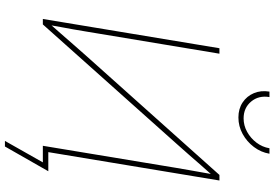

<svg xmlns="http://www.w3.org/2000/svg" viewBox="-190 -784 1130 791"><g transform="rotate(90 375.5 -389.0)"><path d="M603.5 0H581.1L672.4 -551.3Q676.8 -576.7 681.2 -602.1Q685.5 -627.4 690.2 -652.8Q694.8 -678.2 699.2 -703.6H707.5Q684.6 -678.2 662.4 -652.8Q640.1 -627.4 618.2 -602.1Q596.2 -576.7 573.2 -551.3L81.1 0H58.6L179.2 -727.5H201.7L109.9 -175.3Q106 -149.9 101.3 -124.5Q96.7 -99.1 92 -74Q87.4 -48.8 83 -23.4H74.2Q96.7 -48.8 118.7 -74Q140.6 -99.1 162.8 -124.5Q185.1 -149.9 207.5 -175.3L701.2 -727.5H724.1ZM464.4 -805.7Q428.7 -805.7 402.6 -823Q376.5 -840.3 364.3 -869.4Q352.1 -898.4 357.9 -933.6H380.4Q373 -889.2 398.9 -858.2Q424.8 -827.1 468.3 -827.1Q497.6 -827.1 523.7 -841.6Q549.8 -856 568.1 -880.1Q586.4 -904.3 591.3 -933.6H613.8Q607.9 -898.4 585.9 -869.4Q564 -840.3 532.2 -823Q500.5 -805.7 464.4 -805.7ZM561 156.2 649.4 0H587.9L591.8 -22.5H686L584 156.2Z"/></g></svg>

Font: Inter 20pt Thin
Style: Italic
Weight: 250
Italic angle: -9.3988°
Version: Version 4.001;git-66647c0bb